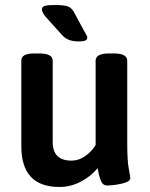

<svg xmlns="http://www.w3.org/2000/svg" viewBox="-20 -738 597 765"><path d="M65 -155V-496Q65 -511 77.5 -518Q90 -525 118 -525H137Q190 -525 190 -496V-172Q190 -98 265 -98Q294 -98 319.5 -116Q345 -134 361 -160V-496Q361 -525 414 -525H434Q487 -525 487 -496V-166Q487 -98 493 -66.5Q499 -35 499 -28Q499 -14 466 -6.5Q433 1 407 1Q391 1 384 -13.5Q377 -28 373.5 -45Q370 -62 369 -68Q342 -35 301.5 -14Q261 7 217 7Q65 7 65 -155ZM225 -601 169 -663Q147 -686 147 -701Q147 -711 158.5 -714.5Q170 -718 198 -718Q237 -718 251.5 -712Q266 -706 275 -689L315 -615Q317 -611 322.5 -602Q328 -593 328 -588Q328 -581 320.5 -577Q313 -573 293 -573Q271 -573 255 -579Q239 -585 225 -601Z"/></svg>

Font: Asap-SemiBold
Style: Regular
Weight: 600
Designer: Pablo Cosgaya
Foundry: Omnibus-Type
Version: Version 2.000; ttfautohint (v1.8)